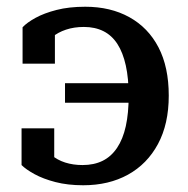

<svg xmlns="http://www.w3.org/2000/svg" viewBox="-20 -540 557 570"><path d="M397 -235H173V-293H397ZM227 10Q181 10 144.5 0.5Q108 -9 82.5 -23Q57 -37 44 -50V-159H141V-54Q130 -54 122 -60Q114 -66 109 -74.5Q104 -83 102.5 -94Q101 -105 104 -116Q115 -95 132.5 -80Q150 -65 173.5 -57.5Q197 -50 225 -50Q259 -50 284.5 -62.5Q310 -75 327.5 -101Q345 -127 353.5 -165.5Q362 -204 362 -256Q362 -307 353.5 -345.5Q345 -384 328.5 -409.5Q312 -435 287 -447.5Q262 -460 229 -460Q200 -460 176 -452Q152 -444 134.5 -429.5Q117 -415 106 -394Q104 -405 105 -415.5Q106 -426 111 -435Q116 -444 124 -449.5Q132 -455 143 -456V-351H47V-459Q60 -473 85.5 -487Q111 -501 148 -510.5Q185 -520 233 -520Q308 -520 364 -489Q420 -458 450.5 -399.5Q481 -341 481 -256Q481 -172 449 -112.5Q417 -53 360 -21.5Q303 10 227 10Z"/></svg>

Font: Roboto Serif 28pt Condensed Medium
Style: Regular
Weight: 500
Width: 3
Designer: Greg Gazdowicz
Foundry: Commercial Type
Version: Version 1.008